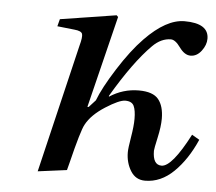

<svg xmlns="http://www.w3.org/2000/svg" viewBox="-43 -549 685 608"><g transform="rotate(5 299.5 -245.0)"><path d="M98 12 195 -395Q203 -424 200 -433.5Q197 -443 175 -445L120 -451L126 -474L304 -502L309 -497L237 -205H241L262 -228Q277 -268 317 -331Q357 -394 395 -433Q462 -502 520 -502Q597 -502 597 -453Q597 -433 582.5 -414Q568 -395 548 -395Q529 -395 512.5 -418Q496 -441 482 -441Q451 -441 424 -414Q368 -358 302 -246V-243Q345 -271 395 -271Q440 -271 457.5 -249.5Q475 -228 475 -188Q475 -163 467 -127Q459 -91 459 -85Q459 -40 487 -40Q520 -40 575 -146L599 -132Q571 -68 530 -28Q489 12 439 12Q409 12 393 -14Q377 -40 377 -73Q377 -86 383 -121.5Q389 -157 389 -180Q389 -207 382.5 -221Q376 -235 355 -235Q336 -235 293 -207.5Q250 -180 233 -148Q222 -129 196 -23L190 0Z"/></g></svg>

Font: Lingua Franca
Style: Italic
Weight: 400
Italic angle: -13°
Version: Version 1.19